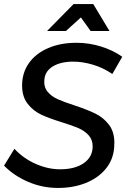

<svg xmlns="http://www.w3.org/2000/svg" viewBox="-23 -920 652 947"><path d="M580 -640 531 -555Q486 -586 435 -601Q384 -616 339 -616Q277 -616 238.5 -593Q200 -570 196 -529Q192 -492 211 -468.5Q230 -445 261 -431Q292 -417 345 -400Q408 -379 447 -360Q486 -341 513.5 -306Q541 -271 541 -216Q541 -200 540 -191Q535 -131 498 -86.5Q461 -42 400 -17.5Q339 7 263 7Q186 7 116 -23Q46 -53 -3 -103L48 -186Q93 -138 153.5 -111.5Q214 -85 273 -85Q347 -85 390.5 -115.5Q434 -146 434 -198Q434 -231 414 -253Q394 -275 364 -288Q334 -301 282 -317Q220 -336 180.5 -354.5Q141 -373 113.5 -408Q86 -443 86 -498Q86 -561 119.5 -608.5Q153 -656 214 -682.5Q275 -709 354 -709Q416 -709 475.5 -690.5Q535 -672 580 -640ZM517 -767H424L376 -834L302 -767H209L340 -900H437Z"/></svg>

Font: Gontserrat
Style: Italic
Weight: 400
Italic angle: -11.3°
Designer: Julieta Ulanovsky
Foundry: Julieta Ulanovsky
Version: Version 6.001